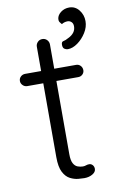

<svg xmlns="http://www.w3.org/2000/svg" viewBox="-87 -817 529 865"><g transform="rotate(-10 177.5 -384.5)"><path d="M46 -509H279Q291 -509 299 -500.5Q307 -492 307 -480Q307 -469 299 -461Q291 -453 279 -453H46Q34 -453 25.5 -461.5Q17 -470 17 -481Q17 -493 25.5 -501Q34 -509 46 -509ZM149 -650Q162 -650 170.5 -641Q179 -632 179 -620V-118Q179 -90 186.5 -76Q194 -62 206 -57.5Q218 -53 230 -53Q238 -53 244.5 -55.5Q251 -58 259 -58Q268 -58 274.5 -51Q281 -44 281 -33Q281 -19 265 -9.5Q249 0 227 0Q218 0 200 -1.5Q182 -3 163 -12.5Q144 -22 131.5 -46Q119 -70 119 -115V-620Q119 -632 127.5 -641Q136 -650 149 -650ZM355 -696Q355 -669 339 -643.5Q323 -618 300 -601.5Q277 -585 255 -585Q247 -585 239.5 -590Q232 -595 232 -609Q232 -623 241.5 -624.5Q251 -626 265 -634Q282 -642 291 -654Q300 -666 300 -682Q300 -695 292.5 -702Q285 -709 275 -709Q268 -709 261 -707Q254 -705 248 -701Q243 -706 239 -712Q235 -718 236 -727Q238 -744 254.5 -756.5Q271 -769 293 -769Q320 -769 337.5 -747Q355 -725 355 -696Z"/></g></svg>

Font: zvoove
Style: Regular
Weight: 400
Designer: Vernon Adams (Nunito) & Andrew Paglinawan (Quicksand)
Foundry: zvoove
Version: Version 3.006